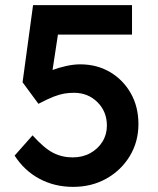

<svg xmlns="http://www.w3.org/2000/svg" viewBox="-20 -722 617 749"><path d="M265 7Q193 7 134 -24.5Q75 -56 37 -115L107 -194Q152 -144 187 -126Q222 -108 263 -108Q302 -108 332 -124.5Q362 -141 379.5 -169Q397 -197 397 -232Q397 -287 360 -323.5Q323 -360 269 -360Q249 -360 231 -357Q213 -354 189.5 -345Q166 -336 130 -317L68 -401L109 -702H495V-587H206L185 -449Q209 -458 238 -464.5Q267 -471 293 -471Q358 -471 409 -441Q460 -411 490 -358.5Q520 -306 520 -238Q520 -169 486.5 -113.5Q453 -58 395.5 -25.5Q338 7 265 7Z"/></svg>

Font: Readex Pro Medium
Style: Regular
Weight: 500
Designer: Bonnie Shaver-Troup, Thomas Jockin
Foundry: Lexend
Version: Version 1.204; ttfautohint (v1.8.4.7-5d5b)